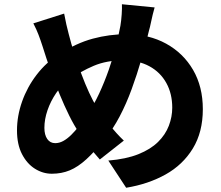

<svg xmlns="http://www.w3.org/2000/svg" viewBox="-20 -822 1040 904"><path d="M708 -787Q704 -773 699 -753Q694 -733 690 -713Q686 -693 682 -680Q666 -612 645.5 -541.5Q625 -471 600 -402.5Q575 -334 543.5 -274Q512 -214 474 -168Q426 -108 386.5 -72Q347 -36 308.5 -20Q270 -4 224 -4Q182 -4 144.5 -27.5Q107 -51 83.5 -96.5Q60 -142 60 -208Q60 -276 84 -344Q108 -412 152.5 -470Q197 -528 257 -566Q339 -619 417 -640Q495 -661 576 -661Q681 -661 762 -616.5Q843 -572 889 -493Q935 -414 935 -308Q935 -200 888 -123Q841 -46 759.5 -0.5Q678 45 574 62L490 -66Q574 -73 631.5 -96Q689 -119 724 -153.5Q759 -188 775 -230Q791 -272 791 -315Q791 -381 763 -431.5Q735 -482 683.5 -510Q632 -538 562 -538Q482 -538 421 -512Q360 -486 309 -449Q271 -423 244.5 -384Q218 -345 203.5 -302.5Q189 -260 189 -220Q189 -187 202.5 -167.5Q216 -148 240 -148Q259 -148 277.5 -158Q296 -168 315 -186.5Q334 -205 353 -230Q372 -255 392 -284Q422 -328 447 -382Q472 -436 492 -493Q512 -550 525.5 -604Q539 -658 547 -701Q551 -725 553 -754.5Q555 -784 554 -802ZM282 -758Q287 -731 292.5 -706.5Q298 -682 304 -660Q315 -616 330.5 -568Q346 -520 363.5 -473Q381 -426 399.5 -386Q418 -346 435 -318Q461 -279 494.5 -236Q528 -193 563 -160L450 -71Q421 -104 398.5 -132.5Q376 -161 353 -196Q329 -231 306 -277.5Q283 -324 261 -377.5Q239 -431 218.5 -489Q198 -547 180 -605Q171 -633 161.5 -658Q152 -683 137 -712Z"/></svg>

Font: Noto Sans SC ExtraBold
Style: Regular
Weight: 800
Designer: Ryoko NISHIZUKA 西塚涼子 (kana, bopomofo & ideographs); Paul D. Hunt (Latin, Greek & Cyrillic); Sandoll Communications 산돌커뮤니
Foundry: Adobe
Version: Version 2.004-H2;hotconv 1.0.118;makeotfexe 2.5.65603